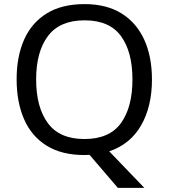

<svg xmlns="http://www.w3.org/2000/svg" viewBox="-20 -745 821 935"><path d="M720 -358Q720 -227 667.5 -135Q615 -43 512 -8L683 170H554L416 9Q410 9 403.5 9.5Q397 10 391 10Q280 10 206.5 -36Q133 -82 97 -165Q61 -248 61 -359Q61 -469 97 -551Q133 -633 206.5 -679Q280 -725 392 -725Q499 -725 572 -679.5Q645 -634 682.5 -551.5Q720 -469 720 -358ZM156 -358Q156 -223 213 -145.5Q270 -68 391 -68Q513 -68 569 -145.5Q625 -223 625 -358Q625 -493 569 -569.5Q513 -646 392 -646Q271 -646 213.5 -569.5Q156 -493 156 -358Z"/></svg>

Font: Noto Sans Saurashtra
Style: Regular
Weight: 400
Designer: Monotype Design Team
Foundry: Monotype Imaging Inc.
Version: Version 2.001; ttfautohint (v1.8.4.7-5d5b)